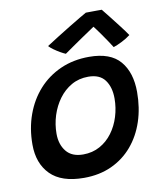

<svg xmlns="http://www.w3.org/2000/svg" viewBox="-84 -806 754 889"><g transform="rotate(-10 293.0 -362.0)"><path d="M239.5 14Q134 14 82.2 -38.2Q30.5 -90.5 30.5 -179Q30.5 -254.5 53.8 -319Q77 -383.5 120.2 -431.8Q163.5 -480 224 -507Q284.5 -534 359 -534Q459 -534 504.5 -480.5Q550 -427 550 -335Q550 -260.5 529 -197.2Q508 -134 467.8 -86.5Q427.5 -39 370 -12.5Q312.5 14 239.5 14ZM254.5 -93.5Q298.5 -93.5 333.2 -112.8Q368 -132 392.2 -164.8Q416.5 -197.5 429.2 -238.8Q442 -280 442 -324Q442 -377 417.5 -410.5Q393 -444 339 -444Q295 -444 260 -424Q225 -404 200.2 -370.2Q175.5 -336.5 162.2 -294.8Q149 -253 149 -209Q149 -159 175.2 -126.2Q201.5 -93.5 254.5 -93.5ZM455 -738.5Q470 -720 489.2 -695.5Q508.5 -671 527.5 -646.2Q546.5 -621.5 560.5 -601Q542.5 -587 520 -575.8Q497.5 -564.5 479.5 -558.5Q470.5 -573 458.2 -591.2Q446 -609.5 433.5 -627Q421 -644.5 411.8 -657Q402.5 -669.5 399.5 -673H411.5Q406 -669 387.8 -657Q369.5 -645 345.5 -628.5Q321.5 -612 297.5 -595.5Q273.5 -579 256 -566.5Q247 -570 232 -578.5Q217 -587 202.8 -597.2Q188.5 -607.5 181 -616Q207.5 -633 237.5 -652Q267.5 -671 296 -688.2Q324.5 -705.5 346.8 -718.8Q369 -732 380 -738Q387 -738 401.5 -738.2Q416 -738.5 431.5 -738.5Q447 -738.5 455 -738.5Z"/></g></svg>

Font: Grandstander Thin Medium
Style: Italic
Weight: 500
Italic angle: -15°
Version: Version 1.200